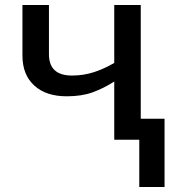

<svg xmlns="http://www.w3.org/2000/svg" viewBox="-20 -559 692 768"><path d="M437 -539.1V-307.1C382.3 -276.4 332 -256.8 268.1 -256.8C206.5 -256.8 175.8 -285.2 175.8 -341.8V-539.1H69.8V-336.9C69.8 -285.6 85.4 -245.6 117.2 -216.8C148.4 -188 191.9 -173.8 247.1 -173.8C287.1 -173.8 321.8 -179.2 351.1 -189.9C380.4 -200.7 409.2 -214.8 437 -232.9V0H537.1V189H638.2V-84H543V-539.1Z"/></svg>

Font: Noto Reveo Sans
Style: Regular
Weight: 500
Designer: Monotype Design Team
Foundry: Monotype Imaging Inc.
Version: Version 2.007